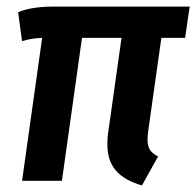

<svg xmlns="http://www.w3.org/2000/svg" viewBox="-20 -549 596 583"><path d="M430 -151Q428 -133 428 -126Q428 -106 435 -94.5Q442 -83 460 -74L411 14Q358 -1 332 -31Q306 -61 306 -110Q306 -131 308 -143L349 -434H229L168 0H47L108 -434Q75 -433 47 -424L35 -512Q76 -529 143 -529H556L542 -434H470Z"/></svg>

Font: Fira Sans Condensed Medium
Style: Italic
Weight: 500
Width: 3
Italic angle: -8°
Designer: bBox Type GmbH & Carrois Corporate GbR & Edenspiekermann AG
Foundry: bBox Type GmbH & Carrois Corporate GbR & Edenspiekermann AG
Version: Version 4.301